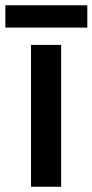

<svg xmlns="http://www.w3.org/2000/svg" viewBox="-36 -711 352 731"><path d="M196.8 -540V0H82V-540ZM-15.6 -606V-690.9H296.4V-606Z"/></svg>

Font: Open Sans
Style: SemiBold
Weight: 600
Foundry: Ascender Corporation
Version: Version 1.10